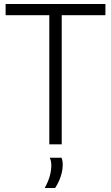

<svg xmlns="http://www.w3.org/2000/svg" viewBox="-20 -720 554 958"><path d="M506 -644H288V0H226V-644H8V-700H506ZM203 218Q220 188 228 159.5Q236 131 236 105Q236 94 234 84Q232 74 228 67H287Q290 74 291.5 83Q293 92 293 102Q293 123 288 143Q283 163 275 181.5Q267 200 255 218Z"/></svg>

Font: Georama ExtraCondensed Thin Light
Style: Regular
Weight: 300
Version: Version 1.001